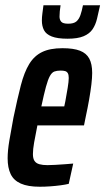

<svg xmlns="http://www.w3.org/2000/svg" viewBox="-20 -701 400 729"><path d="M131 8Q86 8 59 -4Q32 -16 20.5 -40Q9 -64 9 -100Q9 -129 15.5 -167.5Q22 -206 31 -254Q46 -326 59 -376.5Q72 -427 91 -458Q110 -489 140 -503.5Q170 -518 217 -518Q259 -518 283.5 -508.5Q308 -499 319 -478.5Q330 -458 330 -424Q330 -406 327 -380.5Q324 -355 318.5 -323.5Q313 -292 305 -255L299 -225H122Q114 -185 109.5 -159.5Q105 -134 105 -116Q105 -99 111 -90Q117 -81 129.5 -77.5Q142 -74 160 -74Q171 -74 189.5 -75Q208 -76 227.5 -77.5Q247 -79 258 -80L241 -3Q229 0 210.5 2.5Q192 5 171.5 6.5Q151 8 131 8ZM137 -297H224L228 -316Q233 -343 237 -367.5Q241 -392 241 -405Q241 -417 237.5 -423Q234 -429 227.5 -431Q221 -433 210 -433Q196 -433 186.5 -429.5Q177 -426 169.5 -412.5Q162 -399 154.5 -371.5Q147 -344 137 -297ZM237 -554Q198 -554 176.5 -562.5Q155 -571 147 -586.5Q139 -602 139 -623Q139 -636 141 -650.5Q143 -665 145 -681H210Q208 -669 207 -658Q206 -647 206 -638Q206 -626 212.5 -618.5Q219 -611 239 -611Q260 -611 270 -619.5Q280 -628 285.5 -644Q291 -660 295 -681H360Q354 -654 348.5 -630.5Q343 -607 331.5 -590Q320 -573 297.5 -563.5Q275 -554 237 -554Z"/></svg>

Font: Saira UltraCondensed
Style: Bold Italic
Weight: 700
Width: 1
Italic angle: -12°
Designer: Hector Gatti with collaboration of the Omnibus-Type team
Foundry: Omnibus-Type
Version: Version 1.101